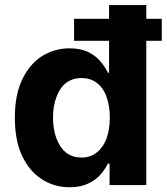

<svg xmlns="http://www.w3.org/2000/svg" viewBox="-20 -748 676 776"><path d="M261.7 8.8Q199.2 8.8 149.4 -23.4Q98.6 -55.7 69.3 -118.2Q40 -180.7 40 -272.5Q40 -366.2 70.3 -427.7Q100.6 -490.2 150.4 -521.5Q201.2 -552.7 260.7 -552.7Q306.6 -552.7 337.9 -537.1Q368.2 -521.5 386.7 -499Q406.2 -475.6 416 -454.1Q418 -454.1 420.9 -454.1Q420.9 -522.5 420.9 -727.5Q459 -727.5 571.3 -727.5Q571.3 -545.9 571.3 0Q534.2 0 422.9 0Q422.9 -21.5 422.9 -86.9Q420.9 -86.9 416 -86.9Q405.3 -64.5 385.7 -42Q367.2 -20.5 335.9 -5.9Q305.7 8.8 261.7 8.8ZM309.6 -111.3Q345.7 -111.3 371.1 -131.8Q396.5 -151.4 410.2 -187.5Q423.8 -223.6 423.8 -272.5Q423.8 -321.3 410.2 -357.4Q397.5 -393.6 371.1 -413.1Q345.7 -432.6 309.6 -432.6Q272.5 -432.6 246.1 -412.1Q220.7 -391.6 208 -355.5Q194.3 -320.3 194.3 -272.5Q194.3 -225.6 208 -188.5Q221.7 -152.3 246.1 -131.8Q272.5 -111.3 309.6 -111.3ZM279.3 -583Q279.3 -605.5 279.3 -671.9Q368.2 -671.9 633.8 -671.9Q633.8 -649.4 633.8 -583Q544.9 -583 279.3 -583Z"/></svg>

Font: DeepSea
Style: Bold
Weight: 700
Designer: Stem
Version: Version 3.019;git-0a5106e0b